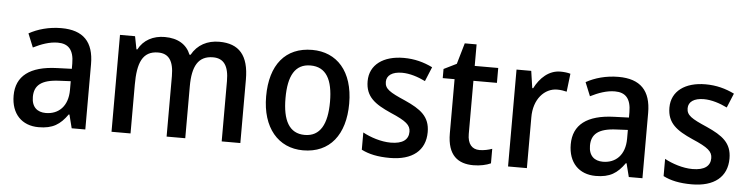

<svg xmlns="http://www.w3.org/2000/svg" viewBox="-43 -858 4156 1066"><g transform="rotate(5 2035.0 -325.0)"><path d="M272 -549C203 -549 140 -531 92 -504L123 -428C167 -450 213 -467 259 -467C317 -467 349 -436 349 -358V-329L267 -326C116 -321 40 -262 40 -153C40 -51 100 10 193 10C272 10 313 -17 354 -75H358L377 0H453V-364C453 -488 394 -549 272 -549ZM287 -257 349 -260V-211C349 -120 297 -72 226 -72C179 -72 147 -98 147 -155C147 -218 184 -253 287 -257Z M1152 -550C1086 -550 1031 -522 999 -464H993C971 -519 922 -550 848 -550C784 -550 730 -522 702 -468H697L683 -540H599V0H705V-272C705 -392 731 -461 819 -461C878 -461 906 -422 906 -337V0H1010V-289C1010 -401 1042 -461 1125 -461C1184 -461 1213 -422 1213 -336V0H1317V-354C1317 -489 1262 -550 1152 -550Z M1900 -271C1900 -451 1807 -550 1670 -550C1521 -550 1437 -447 1437 -271C1437 -97 1528 10 1667 10C1816 10 1900 -97 1900 -271ZM1545 -271C1545 -395 1582 -463 1668 -463C1755 -463 1793 -395 1793 -271C1793 -147 1755 -76 1669 -76C1582 -76 1545 -147 1545 -271Z M2348 -151C2348 -238 2296 -275 2207 -315C2119 -353 2092 -370 2092 -409C2092 -445 2123 -467 2178 -467C2221 -467 2267 -452 2308 -432L2341 -512C2292 -536 2240 -550 2180 -550C2067 -550 1991 -496 1991 -404C1991 -317 2044 -280 2134 -240C2223 -202 2247 -181 2247 -144C2247 -101 2216 -75 2148 -75C2094 -75 2034 -95 1992 -118V-22C2033 -1 2083 10 2151 10C2276 10 2348 -48 2348 -151Z M2643 -77C2601 -77 2576 -105 2576 -161V-457H2707V-540H2576V-660H2510L2476 -543L2405 -508V-457H2471V-155C2471 -32 2531 10 2616 10C2654 10 2689 2 2713 -9V-90C2694 -83 2667 -77 2643 -77Z M3053 -550C2989 -550 2940 -504 2910 -445H2905L2891 -540H2809V0H2914V-282C2913 -385 2974 -449 3044 -449C3063 -449 3082 -446 3097 -442L3109 -543C3093 -548 3071 -550 3053 -550Z M3377 -549C3308 -549 3245 -531 3197 -504L3228 -428C3272 -450 3318 -467 3364 -467C3422 -467 3454 -436 3454 -358V-329L3372 -326C3221 -321 3145 -262 3145 -153C3145 -51 3205 10 3298 10C3377 10 3418 -17 3459 -75H3463L3482 0H3558V-364C3558 -488 3499 -549 3377 -549ZM3392 -257 3454 -260V-211C3454 -120 3402 -72 3331 -72C3284 -72 3252 -98 3252 -155C3252 -218 3289 -253 3392 -257Z M4030 -151C4030 -238 3978 -275 3889 -315C3801 -353 3774 -370 3774 -409C3774 -445 3805 -467 3860 -467C3903 -467 3949 -452 3990 -432L4023 -512C3974 -536 3922 -550 3862 -550C3749 -550 3673 -496 3673 -404C3673 -317 3726 -280 3816 -240C3905 -202 3929 -181 3929 -144C3929 -101 3898 -75 3830 -75C3776 -75 3716 -95 3674 -118V-22C3715 -1 3765 10 3833 10C3958 10 4030 -48 4030 -151Z"/></g></svg>

Font: Noto Sans Bengali SemiCondensed Medium
Style: Regular
Weight: 500
Width: 4
Designer: Joana Ranito - Universal Thirst; Jelle Bosma - Monotype Design Team
Foundry: Universal Thirst ehf.
Version: Version 3.000